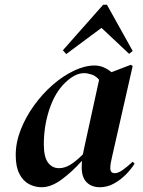

<svg xmlns="http://www.w3.org/2000/svg" viewBox="-20 -771 599 806"><path d="M155 15Q127 15 102 2Q77 -11 61.5 -41Q46 -71 46 -120Q46 -173 67 -226.5Q88 -280 123 -328.5Q158 -377 201 -414.5Q244 -452 290 -474Q336 -496 377 -496Q397 -496 414.5 -488.5Q432 -481 448 -468L529 -499L537 -494L450 -111Q443 -83 443 -65Q443 -44 462 -44Q476 -44 494.5 -57Q513 -70 537 -92L545 -84Q530 -60 507.5 -37.5Q485 -15 457.5 0Q430 15 399 15Q365 15 344 -5.5Q323 -26 323 -69Q323 -83 324 -96Q284 -51 239.5 -18Q195 15 155 15ZM164 -165Q164 -112 181.5 -88.5Q199 -65 228 -65Q252 -65 276 -80Q300 -95 328 -123Q330 -135 333 -148L396 -436Q383 -452 365 -458Q347 -464 333 -464Q290 -464 243 -413Q206 -372 185 -305Q164 -238 164 -165ZM522 -545 406 -654 258 -544 244 -560 413 -751H429L537 -557Z"/></svg>

Font: DeepMind Serif Display
Style: Italic
Weight: 400
Italic angle: -12°
Designer: Frank Grießhammer / Modifications: Colophon Foundry
Foundry: Colophon Foundry
Version: Version 5.003; ttfautohint (v1.8.2)